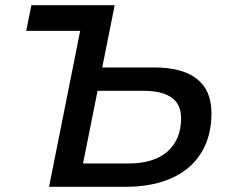

<svg xmlns="http://www.w3.org/2000/svg" viewBox="-20 -720 874 740"><path d="M575 -460Q683 -460 739 -415.8Q795 -371.5 795 -284Q795 -216.5 772.5 -163.8Q750 -111 707.2 -74.5Q664.5 -38 602.8 -19Q541 0 463 0H169L289 -601H81L101 -700H422L374 -460ZM477 -90Q525 -90 562.5 -101.8Q600 -113.5 625.5 -136Q651 -158.5 664.5 -190.8Q678 -223 678 -264Q678 -318.5 641 -344.2Q604 -370 533 -370H356L300 -90Z"/></svg>

Font: Argentum Sans
Style: Italic
Weight: 400
Italic angle: -11.3099°
Designer: Julieta Ulanovsky, Owen Earl, Rasmus Andersson, Cristiano Sobral
Foundry: The Argentum Sans Project Authors
Version: Version 3.131; ttfautohint (v1.8.4.7-5d5b-dirty)